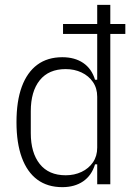

<svg xmlns="http://www.w3.org/2000/svg" viewBox="-20 -760 559 792"><path d="M381 0V-82H372Q358 -36 323 -12Q288 12 237 12Q176 12 134 -19Q92 -50 70 -110Q48 -170 48 -256Q48 -343 70 -402.5Q92 -462 134 -493Q176 -524 237 -524Q288 -524 323 -500.5Q358 -477 372 -431H381V-620H240V-661H381V-740H435V-661H497V-620H435V0ZM251 -37Q287 -37 316.5 -51Q346 -65 363.5 -90.5Q381 -116 381 -151V-361Q381 -396 363.5 -421.5Q346 -447 316.5 -461Q287 -475 251 -475Q181 -475 144 -429Q107 -383 107 -301V-211Q107 -130 144 -83.5Q181 -37 251 -37Z"/></svg>

Font: IBM Plex Sans Condensed Light
Style: Regular
Weight: 300
Width: 3
Designer: Mike Abbink, Paul van der Laan, Pieter van Rosmalen
Foundry: Bold Monday
Version: Version 3.201